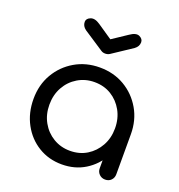

<svg xmlns="http://www.w3.org/2000/svg" viewBox="-140 -901 956 1023"><g transform="rotate(20 338.0 -390.0)"><path d="M322 4Q248 4 189 -32Q130 -68 96 -131Q62 -194 62 -273Q62 -353 98.5 -415.5Q135 -478 197.5 -514.5Q260 -551 338 -551Q417 -551 479 -514.5Q541 -478 577.5 -415Q614 -352 614 -273L578 -265Q578 -189 544.5 -128Q511 -67 453.5 -31.5Q396 4 322 4ZM338 -79Q392 -79 433.5 -104.5Q475 -130 499.5 -174Q524 -218 524 -273Q524 -329 499.5 -373Q475 -417 433.5 -442.5Q392 -468 338 -468Q286 -468 243.5 -442.5Q201 -417 176.5 -373Q152 -329 152 -273Q152 -218 176.5 -174Q201 -130 243.5 -104.5Q286 -79 338 -79ZM567 1Q547 1 533.5 -12.5Q520 -26 520 -46V-205L539 -302L614 -273V-46Q614 -26 601 -12.5Q588 1 567 1ZM338 -630Q324 -630 314 -637L200 -712Q178 -728 178 -752Q178 -771 200.5 -780Q223 -789 254 -768L338 -711L422 -767Q456 -791 477 -781Q498 -771 498 -752Q498 -728 476 -712L363 -637Q352 -630 338 -630Z"/></g></svg>

Font: Comfortaa SemiBold
Style: Regular
Weight: 600
Designer: Johan Aakerlund
Foundry: Johan Aakerlund
Version: Version 3.104; ttfautohint (v1.8.1.43-b0c9)